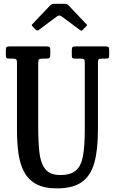

<svg xmlns="http://www.w3.org/2000/svg" viewBox="-20 -1000 620 1035"><path d="M415 -684H384Q373.5 -684 370.2 -687.5Q367 -691 367 -702V-728Q367 -742 371 -746Q375 -750 388 -750H546Q559 -750 563.8 -746.8Q568.5 -743.5 568.5 -729.5V-703.5Q568.5 -690 564.5 -687Q560.5 -684 551 -684H531.5Q517 -684 512.5 -680.5Q508 -677 508 -663V-300Q508 -192.5 488.5 -122.5Q469 -52.5 420.8 -18.5Q372.5 15.5 287 15.5Q217.5 15.5 174.8 -8Q132 -31.5 109.5 -74.2Q87 -117 79.2 -175Q71.5 -233 71.5 -301.5V-662.5Q71.5 -677.5 65.8 -680.8Q60 -684 46 -684H30.5Q17 -684 14.2 -688.2Q11.5 -692.5 11.5 -706V-730.5Q11.5 -743.5 16.2 -746.8Q21 -750 33.5 -750H228.5Q240.5 -750 245.8 -747Q251 -744 251 -730.5V-706.5Q251 -691.5 246.5 -687.8Q242 -684 227 -684H211.5Q195 -684 190.5 -680.2Q186 -676.5 186 -660V-313Q186 -237.5 192.2 -179.8Q198.5 -122 223.5 -89.2Q248.5 -56.5 305.5 -56.5Q360.5 -56.5 389 -81Q417.5 -105.5 427.2 -159Q437 -212.5 437 -300V-661Q437 -676 433.2 -680Q429.5 -684 415 -684ZM171 -841.5 156.5 -856.5Q151 -862.5 151 -864.5Q151 -866.5 156.5 -872L250.5 -971Q258.5 -979.5 277 -979.5H326.5Q336.5 -979.5 340.8 -977.5Q345 -975.5 349.5 -971L445.5 -870Q449.5 -866.5 449.5 -864.8Q449.5 -863 445.5 -859L426 -839.5Q420.5 -834 418.5 -834.2Q416.5 -834.5 410 -839L312.5 -911.5Q299.5 -921 287.5 -912L189 -838.5Q180.5 -832 171 -841.5Z"/></svg>

Font: Besley* Condensed Medium
Style: Regular
Weight: 500
Width: 3
Designer: Owen Earl
Foundry: indestructible type*
Version: Version 3.000; ttfautohint (v1.8.3)